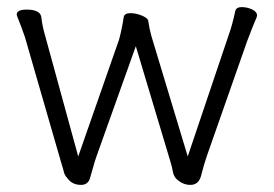

<svg xmlns="http://www.w3.org/2000/svg" viewBox="-20 -504 770 540"><path d="M27 -463Q27 -477 55 -477Q92 -477 96 -457Q99 -431 106 -407L200 -64L315 -393Q323 -423 328 -456Q330 -467 346.5 -467Q363 -467 379.5 -460Q396 -453 397 -445Q400 -423 406 -402L508 -64L623 -405Q633 -432 642 -474Q645 -484 660 -484Q675 -484 689 -477.5Q703 -471 703 -460Q703 -457 697.5 -445Q692 -433 675 -388L562 -66Q554 -43 545 -8Q538 16 515.5 16Q493 16 475 -2Q468 -10 466 -22Q464 -34 460 -47L362 -374L252 -66Q246 -49 242.5 -35.5Q239 -22 234 -6Q229 16 208 16Q187 16 174.5 3Q162 -10 160 -19Q158 -28 152 -47L50 -400L40 -428Q34 -444 30.5 -452.5Q27 -461 27 -463Z"/></svg>

Font: LXGW WenKai Lite Light
Style: Regular
Weight: 300
Designer: LXGW / Fontworks Inc.
Foundry: LXGW / Fontworks Inc.
Version: Version 1.511; March 25, 2025